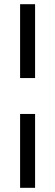

<svg xmlns="http://www.w3.org/2000/svg" viewBox="-20 -772 263 914"><path d="M147 -400.4H75.7V-752H147ZM147 122.1H75.7V-229.5H147Z"/></svg>

Font: Kumbh Sans
Style: Regular
Weight: 400
Version: Version 1.005